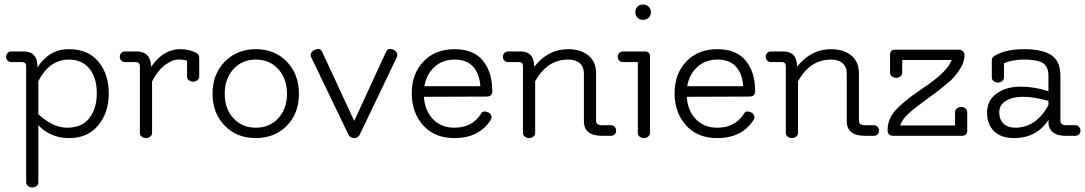

<svg xmlns="http://www.w3.org/2000/svg" viewBox="-20 -602 4809 851"><path d="M146 -303Q198 -384 284.5 -384Q371 -384 416.5 -328.5Q462 -273 462 -188Q462 -103 415.5 -46.5Q369 10 286.5 10Q204 10 150 -47V206Q150 216 142 222.5Q134 229 123 229Q112 229 104 222.5Q96 216 96 206V-308Q96 -327 77 -327H30Q20 -327 13.5 -333.5Q7 -340 7 -350Q7 -360 13.5 -367Q20 -374 30 -374H84Q148 -374 146 -303ZM150 -96Q214 -36 278 -36Q342 -36 375.5 -78Q409 -120 409 -189Q409 -258 376 -298Q343 -338 285 -338Q200 -338 150 -243Z M534 -374H585Q648 -374 650 -306Q704 -384 778 -384Q820 -384 849 -368Q863 -360 863 -347V-263Q863 -253 855 -246.5Q847 -240 836 -240Q825 -240 817 -246.5Q809 -253 809 -263V-333Q796 -338 770 -338Q744 -338 711 -313.5Q678 -289 654 -241V-13Q654 -3 646 3.5Q638 10 627 10Q616 10 608 3.5Q600 -3 600 -13V-308Q600 -327 580 -327H534Q524 -327 517.5 -333.5Q511 -340 511 -350Q511 -360 517.5 -367Q524 -374 534 -374Z M1114 -36Q1175 -36 1213.5 -78Q1252 -120 1252 -186.5Q1252 -253 1213.5 -295.5Q1175 -338 1114 -338Q1053 -338 1014.5 -295.5Q976 -253 976 -186.5Q976 -120 1014.5 -78Q1053 -36 1114 -36ZM975.5 -45.5Q922 -101 922 -187Q922 -273 976 -328.5Q1030 -384 1114 -384Q1198 -384 1251.5 -328.5Q1305 -273 1305 -186.5Q1305 -100 1251.5 -45Q1198 10 1113.5 10Q1029 10 975.5 -45.5Z M1690 -370Q1697 -385 1706 -385Q1730 -385 1739 -367Q1741 -362 1741 -357.5Q1741 -353 1739 -349L1575 -6Q1567 10 1549.5 10Q1532 10 1524 -6L1359 -349Q1357 -353 1357 -358Q1357 -373 1375 -381Q1383 -385 1392.5 -385Q1402 -385 1409 -370L1550 -66Z M1861 -220H2109Q2106 -274 2077.5 -306Q2049 -338 1995.5 -338Q1942 -338 1906 -305.5Q1870 -273 1861 -220ZM2111 -96Q2118 -108 2127 -108Q2136 -108 2145 -103.5Q2154 -99 2157.5 -89.5Q2161 -80 2156 -72Q2105 10 1994 10Q1906 10 1855.5 -46.5Q1805 -103 1805 -189Q1805 -275 1857 -329.5Q1909 -384 1994 -384Q2079 -384 2120.5 -333Q2162 -282 2162 -197Q2162 -174 2136 -174L1859 -173Q1863 -111 1899.5 -73.5Q1936 -36 1994 -36Q2072 -36 2111 -96Z M2279 -327H2232Q2222 -327 2215.5 -333.5Q2209 -340 2209 -350Q2209 -360 2215.5 -367Q2222 -374 2232 -374H2286Q2348 -374 2348 -306Q2408 -384 2499 -384Q2553 -384 2587.5 -356.5Q2622 -329 2622 -276V-66Q2622 -47 2649 -47H2688Q2698 -47 2704.5 -40Q2711 -33 2711 -23Q2711 -13 2704.5 -6.5Q2698 0 2688 0H2649Q2568 0 2568 -65V-276Q2568 -306 2549.5 -322Q2531 -338 2498 -338Q2406 -338 2352 -242V-13Q2352 -3 2344 3.5Q2336 10 2325 10Q2314 10 2306 3.5Q2298 -3 2298 -13V-308Q2298 -327 2279 -327Z M2861 -13Q2861 -3 2853 3.5Q2845 10 2834 10Q2823 10 2815 3.5Q2807 -3 2807 -13V-327H2741Q2731 -327 2724.5 -333.5Q2718 -340 2718 -350Q2718 -360 2724.5 -367Q2731 -374 2741 -374H2838Q2861 -374 2861 -351ZM2805 -524Q2796 -534 2796 -548Q2796 -562 2805 -572Q2814 -582 2830 -582Q2846 -582 2855.5 -572Q2865 -562 2865 -548Q2865 -534 2855.5 -524Q2846 -514 2830 -514Q2814 -514 2805 -524Z M3026 -220H3274Q3271 -274 3242.5 -306Q3214 -338 3160.5 -338Q3107 -338 3071 -305.5Q3035 -273 3026 -220ZM3276 -96Q3283 -108 3292 -108Q3301 -108 3310 -103.5Q3319 -99 3322.5 -89.5Q3326 -80 3321 -72Q3270 10 3159 10Q3071 10 3020.5 -46.5Q2970 -103 2970 -189Q2970 -275 3022 -329.5Q3074 -384 3159 -384Q3244 -384 3285.5 -333Q3327 -282 3327 -197Q3327 -174 3301 -174L3024 -173Q3028 -111 3064.5 -73.5Q3101 -36 3159 -36Q3237 -36 3276 -96Z M3444 -327H3397Q3387 -327 3380.5 -333.5Q3374 -340 3374 -350Q3374 -360 3380.5 -367Q3387 -374 3397 -374H3451Q3513 -374 3513 -306Q3573 -384 3664 -384Q3718 -384 3752.5 -356.5Q3787 -329 3787 -276V-66Q3787 -47 3814 -47H3853Q3863 -47 3869.5 -40Q3876 -33 3876 -23Q3876 -13 3869.5 -6.5Q3863 0 3853 0H3814Q3733 0 3733 -65V-276Q3733 -306 3714.5 -322Q3696 -338 3663 -338Q3571 -338 3517 -242V-13Q3517 -3 3509 3.5Q3501 10 3490 10Q3479 10 3471 3.5Q3463 -3 3463 -13V-308Q3463 -327 3444 -327Z M4267 -105V-22Q4267 0 4241 0H3940Q3914 0 3914 -25Q3914 -74 3948.5 -112.5Q3983 -151 4049 -196L4085 -221Q4181 -287 4198 -336H3979V-280Q3979 -270 3971 -263.5Q3963 -257 3952 -257Q3941 -257 3933 -263.5Q3925 -270 3925 -280V-359Q3925 -382 3948 -382H4229Q4239 -382 4247 -375.5Q4255 -369 4255 -359Q4255 -325 4231.5 -290.5Q4208 -256 4183 -236Q4137 -197 4112 -180L4082 -158Q4010 -105 3992.5 -84Q3975 -63 3970 -46H4213V-105Q4213 -115 4221 -121.5Q4229 -128 4240 -128Q4251 -128 4259 -121.5Q4267 -115 4267 -105Z M4627 -155Q4561 -173 4514.5 -173Q4468 -173 4438.5 -155Q4409 -137 4409 -104.5Q4409 -72 4428 -54Q4447 -36 4480 -36Q4572 -36 4627 -136ZM4707 -47H4746Q4756 -47 4762.5 -40Q4769 -33 4769 -23Q4769 -13 4762.5 -6.5Q4756 0 4746 0H4702Q4666 0 4646.5 -16Q4627 -32 4627 -61Q4627 -66 4628 -72Q4575 10 4474 10Q4418 10 4386.5 -20Q4355 -50 4355 -103.5Q4355 -157 4397.5 -187.5Q4440 -218 4503.5 -218Q4567 -218 4627 -197V-266Q4627 -314 4592 -328Q4565 -338 4517.5 -338Q4470 -338 4430 -322V-259Q4430 -249 4422 -242.5Q4414 -236 4403 -236Q4392 -236 4384 -242.5Q4376 -249 4376 -259V-335Q4376 -348 4389 -355Q4438 -384 4519 -384Q4600 -384 4640 -357.5Q4680 -331 4680 -266V-66Q4680 -47 4707 -47Z"/></svg>

Font: Flamenco
Style: Regular
Weight: 400
Designer: Luciano Vergara
Foundry: Luciano Vergara
Version: Version 1.003